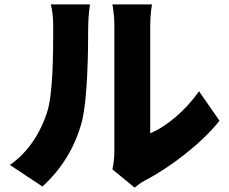

<svg xmlns="http://www.w3.org/2000/svg" viewBox="-20 -793 1040 873"><path d="M173 55C260 -24 321 -123 352 -239C378 -340 381 -549 381 -672C381 -720 389 -773 389 -773H211C218 -746 222 -717 222 -670C222 -545 221 -361 193 -279C167 -200 116 -106 25 -43ZM592 60C606 50 617 39 640 27C751 -30 897 -141 978 -244L885 -378C823 -290 738 -218 663 -187V-679C663 -728 671 -773 671 -773H491C491 -773 500 -729 500 -680V-106C500 -75 496 -44 491 -23Z"/></svg>

Font: Noto Sans CJK KR Black
Style: Regular
Weight: 900
Designer: Ryoko NISHIZUKA (kana & ideographs); Paul D. Hunt (Latin, Greek & Cyrillic); Wenlong ZHANG (bopomofo); Sandoll Communica
Foundry: Adobe Systems Incorporated
Version: Version 1.004;PS 1.004;hotconv 1.0.82;makeotf.lib2.5.63406